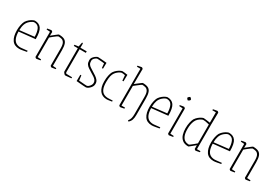

<svg xmlns="http://www.w3.org/2000/svg" viewBox="51 -1621 3928 2733"><g transform="rotate(30 2015.0 -254.0)"><path d="M333 -8Q305 -3 270 3.5Q235 10 213 10Q131 10 92.5 -46.5Q54 -103 54 -205Q54 -253 63 -293.5Q72 -334 86 -360Q106 -390 131 -410Q156 -430 178 -440Q200 -450 209 -450Q280 -450 315 -401Q350 -352 350 -227L83 -199Q85 -129 102.5 -89Q120 -49 150.5 -32.5Q181 -16 221 -16Q225 -16 246.5 -18Q268 -20 293.5 -23Q319 -26 333 -27ZM148 -391Q113 -361 98.5 -320Q84 -279 83 -222L320 -249Q319 -330 295.5 -377.5Q272 -425 213 -425Q202 -425 184 -415.5Q166 -406 148 -391Z M493 10Q491 10 482 3Q473 -4 473 -7V-420L415 -424V-440Q442 -445 459 -447.5Q476 -450 482 -450Q484 -450 493 -443Q502 -436 502 -433L500 -371Q511 -380 527.5 -393Q544 -406 560.5 -419Q577 -432 589 -441Q601 -450 604 -450Q660 -450 692 -434.5Q724 -419 738 -381.5Q752 -344 752 -276V-20L810 -16V0Q783 4 766 7Q749 10 743 10Q741 10 732 3Q723 -4 723 -7V-290Q723 -352 707 -380Q691 -408 665.5 -415.5Q640 -423 610 -423Q606 -423 587.5 -410Q569 -397 545.5 -378Q522 -359 502 -342V-20L560 -16V0Q533 4 516 7Q499 10 493 10Z M970 10Q965 10 956 2Q947 -6 940 -16Q933 -26 933 -31V-415H867V-434L931 -443L946 -517Q951 -517 962 -510V-440H1065V-415H962V-46Q962 -30 967 -24Q972 -18 984 -18L1069 -16V1Q1058 2 1036 4.5Q1014 7 995 8.5Q976 10 970 10Z M1308 10Q1297 10 1267 8Q1237 6 1204.5 3Q1172 0 1152 -2L1153 -106H1170L1180 -25Q1197 -24 1221.5 -22Q1246 -20 1269.5 -18Q1293 -16 1307 -16Q1320 -16 1336 -28.5Q1352 -41 1364 -60.5Q1376 -80 1376 -99Q1376 -126 1361 -145Q1346 -164 1322 -179.5Q1298 -195 1271 -211Q1241 -230 1215.5 -246.5Q1190 -263 1174.5 -286.5Q1159 -310 1159 -349Q1159 -357 1160 -365.5Q1161 -374 1165 -383Q1172 -398 1187.5 -413.5Q1203 -429 1220.5 -439.5Q1238 -450 1248 -450Q1261 -450 1289.5 -448Q1318 -446 1347.5 -443.5Q1377 -441 1391 -439L1389 -342H1371L1364 -416Q1350 -418 1325.5 -420Q1301 -422 1279 -423.5Q1257 -425 1248 -425Q1242 -425 1227.5 -416Q1213 -407 1200 -391.5Q1187 -376 1187 -357Q1187 -321 1199.5 -301.5Q1212 -282 1234.5 -268Q1257 -254 1285 -236Q1315 -218 1342.5 -199Q1370 -180 1387.5 -157.5Q1405 -135 1405 -103Q1405 -96 1404 -88Q1403 -80 1401 -72Q1395 -53 1379 -34Q1363 -15 1344 -2.5Q1325 10 1308 10Z M1653 10Q1575 10 1534.5 -44Q1494 -98 1494 -195Q1494 -251 1503 -292.5Q1512 -334 1526 -360Q1546 -390 1571 -410Q1596 -430 1618 -440Q1640 -450 1649 -450Q1659 -450 1686 -447Q1713 -444 1734 -440L1732 -332H1713L1706 -418Q1692 -421 1677.5 -423Q1663 -425 1653 -425Q1642 -425 1624.5 -416Q1607 -407 1589 -392Q1572 -378 1556.5 -356.5Q1541 -335 1532 -299Q1523 -263 1523 -202Q1523 -131 1540 -90Q1557 -49 1588.5 -32Q1620 -15 1661 -15L1736 -18V-1Q1728 0 1710.5 3Q1693 6 1676 8Q1659 10 1653 10Z M1793 -608V-625Q1793 -625 1808 -628Q1823 -631 1839.5 -634Q1856 -637 1860 -637Q1862 -637 1871 -630Q1880 -623 1880 -620L1878 -374L1880 -373Q1891 -382 1907.5 -395Q1924 -408 1940.5 -420.5Q1957 -433 1968.5 -441.5Q1980 -450 1982 -450Q2038 -450 2070 -434.5Q2102 -419 2116 -381.5Q2130 -344 2130 -276V-8Q2130 38 2119.5 70.5Q2109 103 2079 129L2065 116Q2086 91 2093.5 62.5Q2101 34 2101 -6V-290Q2101 -352 2085 -380Q2069 -408 2043.5 -415.5Q2018 -423 1988 -423Q1986 -423 1966.5 -409Q1947 -395 1923 -376Q1899 -357 1880 -342V-19H1938V-2Q1938 -2 1923 1Q1908 4 1892 7Q1876 10 1871 10Q1869 10 1860 3Q1851 -4 1851 -7V-608Z M2513 -8Q2485 -3 2450 3.5Q2415 10 2393 10Q2311 10 2272.5 -46.5Q2234 -103 2234 -205Q2234 -253 2243 -293.5Q2252 -334 2266 -360Q2286 -390 2311 -410Q2336 -430 2358 -440Q2380 -450 2389 -450Q2460 -450 2495 -401Q2530 -352 2530 -227L2263 -199Q2265 -129 2282.5 -89Q2300 -49 2330.5 -32.5Q2361 -16 2401 -16Q2405 -16 2426.5 -18Q2448 -20 2473.5 -23Q2499 -26 2513 -27ZM2328 -391Q2293 -361 2278.5 -320Q2264 -279 2263 -222L2500 -249Q2499 -330 2475.5 -377.5Q2452 -425 2393 -425Q2382 -425 2364 -415.5Q2346 -406 2328 -391Z M2638 -592Q2639 -594 2645 -599.5Q2651 -605 2658 -610Q2665 -615 2666 -615Q2669 -615 2676 -609Q2683 -603 2689 -596Q2695 -589 2693 -585L2690 -575Q2689 -571 2676.5 -562.5Q2664 -554 2661 -554Q2658 -554 2651.5 -560.5Q2645 -567 2640 -574.5Q2635 -582 2636 -584ZM2673 10Q2671 10 2662 3Q2653 -4 2653 -7V-420L2595 -424V-440Q2622 -445 2639 -447.5Q2656 -450 2662 -450Q2664 -450 2673 -443Q2682 -436 2682 -433V-20L2740 -16V0Q2713 4 2696 7Q2679 10 2673 10Z M2985 -450Q2999 -450 3031 -445.5Q3063 -441 3091 -437V-608H3033V-625Q3033 -625 3048.5 -628Q3064 -631 3081.5 -634Q3099 -637 3103 -637Q3105 -637 3114 -630Q3123 -623 3123 -620L3120 -430V-19H3178V-2Q3178 -2 3163 1Q3148 4 3131.5 7Q3115 10 3111 10Q3109 10 3100 3Q3091 -4 3091 -7V-67Q3072 -52 3050.5 -34Q3029 -16 3012.5 -3Q2996 10 2992 10Q2928 10 2892.5 -20Q2857 -50 2843.5 -97.5Q2830 -145 2830 -195Q2830 -251 2840 -293Q2850 -335 2863 -360Q2883 -390 2908 -410Q2933 -430 2954.5 -440Q2976 -450 2985 -450ZM2971 -419Q2907 -390 2883 -335Q2859 -280 2859 -202Q2859 -131 2876 -90.5Q2893 -50 2922 -33.5Q2951 -17 2985 -17Q2990 -17 3008.5 -30.5Q3027 -44 3050 -63Q3073 -82 3091 -98V-408Q3060 -416 3025.5 -422Q2991 -428 2971 -419Z M3525 -8Q3497 -3 3462 3.5Q3427 10 3405 10Q3323 10 3284.5 -46.5Q3246 -103 3246 -205Q3246 -253 3255 -293.5Q3264 -334 3278 -360Q3298 -390 3323 -410Q3348 -430 3370 -440Q3392 -450 3401 -450Q3472 -450 3507 -401Q3542 -352 3542 -227L3275 -199Q3277 -129 3294.5 -89Q3312 -49 3342.5 -32.5Q3373 -16 3413 -16Q3417 -16 3438.5 -18Q3460 -20 3485.5 -23Q3511 -26 3525 -27ZM3340 -391Q3305 -361 3290.5 -320Q3276 -279 3275 -222L3512 -249Q3511 -330 3487.5 -377.5Q3464 -425 3405 -425Q3394 -425 3376 -415.5Q3358 -406 3340 -391Z M3685 10Q3683 10 3674 3Q3665 -4 3665 -7V-420L3607 -424V-440Q3634 -445 3651 -447.5Q3668 -450 3674 -450Q3676 -450 3685 -443Q3694 -436 3694 -433L3692 -371Q3703 -380 3719.5 -393Q3736 -406 3752.5 -419Q3769 -432 3781 -441Q3793 -450 3796 -450Q3852 -450 3884 -434.5Q3916 -419 3930 -381.5Q3944 -344 3944 -276V-20L4002 -16V0Q3975 4 3958 7Q3941 10 3935 10Q3933 10 3924 3Q3915 -4 3915 -7V-290Q3915 -352 3899 -380Q3883 -408 3857.5 -415.5Q3832 -423 3802 -423Q3798 -423 3779.5 -410Q3761 -397 3737.5 -378Q3714 -359 3694 -342V-20L3752 -16V0Q3725 4 3708 7Q3691 10 3685 10Z"/></g></svg>

Font: Grenze Gotisch Thin
Style: Regular
Weight: 100
Designer: Renata Polastri
Foundry: Omnibus-Type
Version: Version 1.001